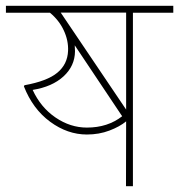

<svg xmlns="http://www.w3.org/2000/svg" viewBox="-35 -642 617 662"><path d="M399.9 -598.6H174.3L399.9 -264.2ZM264.6 -178.2Q197.8 -178.2 137.9 -222.2Q78.1 -266.1 47.4 -344.2L49.3 -348.1Q127.9 -362.3 162.8 -391.4Q197.8 -420.4 199.7 -466.8Q201.2 -502.4 184.8 -537.4Q168.5 -572.3 137.2 -598.1H-14.6V-622.1H562.5V-598.1H423.3V0H399.4L399.9 -223.6Q378.4 -205.6 342.5 -191.9Q306.6 -178.2 264.6 -178.2ZM264.6 -202.1Q336.4 -202.1 386.2 -241.2L222.7 -485.8Q223.6 -473.1 223.6 -465.3Q223.1 -414.6 184.1 -378.7Q145 -342.8 77.6 -332Q105.5 -271.5 156.5 -236.8Q207.5 -202.1 264.6 -202.1Z"/></svg>

Font: Yantramanav Thin
Style: Regular
Weight: 250
Version: Version 1.001;PS 1.0;hotconv 1.0.72;makeotf.lib2.5.5900; ttf